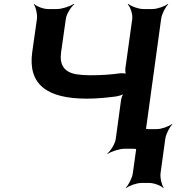

<svg xmlns="http://www.w3.org/2000/svg" viewBox="-20 -757 897 977"><path d="M438 -374C412 -374 389 -376 369 -379C305 -390 282 -428 291 -492L315 -661C318 -685 341 -722 358 -735L355 -737C337 -725 295 -711 271 -711H224C200 -711 165 -725 154 -737L152 -735C162 -722 171 -685 168 -661L144 -492C121 -325 222 -255 422 -255C473 -255 523 -260 569 -266C583 -268 606 -275 613 -281L611 -284C604 -277 598 -260 596 -248L569 -50C566 -26 543 11 526 24L528 26C546 14 588 0 612 0H659C683 0 718 14 729 26L732 24C722 11 713 -26 716 -50L800 -661C803 -685 822 -722 836 -735L834 -737C819 -725 780 -711 756 -711H709C685 -711 647 -725 633 -737L630 -735C643 -722 656 -685 653 -661L618 -409C617 -400 618 -382 622 -377L625 -380C621 -384 602 -385 591 -384C544 -377 490 -374 438 -374ZM797 124 821 -50C824 -74 843 -111 857 -124L855 -126C840 -114 802 -100 778 -100H737C713 -100 677 -114 666 -126L664 -124C674 -111 683 -74 680 -50L656 124C653 148 634 185 620 198L622 200C637 188 675 174 699 174H740C764 174 800 188 811 200L813 198C803 185 794 148 797 124Z"/></svg>

Font: Asimov
Style: EdgeWideIt
Weight: 500
Designer: Google
Version: Version 2.000980: 2014